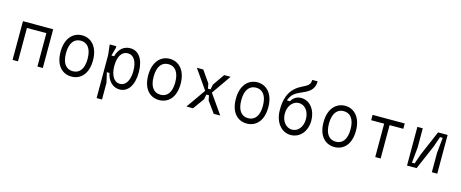

<svg xmlns="http://www.w3.org/2000/svg" viewBox="-48 -1554 6096 2539"><g transform="rotate(15 3000.0 -285.0)"><path d="M93 0H167V-457H433V0H507V-530H93Z M1048 -269C1048 -126 988 -61 900 -61C812 -61 752 -126 752 -269C752 -412 812 -479 900 -479C988 -479 1048 -412 1048 -269ZM678 -269C678 -79 777 12 900 12C1023 12 1122 -79 1122 -269C1122 -455 1023 -552 900 -552C777 -552 678 -455 678 -269Z M1297 200H1371V-30L1339 -165H1375C1399 -52 1470 12 1560 12C1672 12 1748 -93 1748 -272C1748 -452 1672 -552 1560 -552C1474 -552 1408 -503 1377 -394H1341L1371 -505V-530H1281L1297 -390ZM1544 -479C1624 -479 1674 -404 1674 -272C1674 -141 1624 -61 1544 -61C1464 -61 1413 -144 1413 -272C1413 -404 1464 -479 1544 -479Z M2248 -269C2248 -126 2188 -61 2100 -61C2012 -61 1952 -126 1952 -269C1952 -412 2012 -479 2100 -479C2188 -479 2248 -412 2248 -269ZM1878 -269C1878 -79 1977 12 2100 12C2223 12 2322 -79 2322 -269C2322 -455 2223 -552 2100 -552C1977 -552 1878 -455 1878 -269Z M2936 0 2751 -264 2936 -530H2848L2736 -369L2723 -301H2687L2674 -369L2562 -530H2474L2659 -264L2474 0L2563 1L2674 -153L2687 -220H2723L2736 -153L2847 1Z M3448 -269C3448 -126 3388 -61 3300 -61C3212 -61 3152 -126 3152 -269C3152 -412 3212 -479 3300 -479C3388 -479 3448 -412 3448 -269ZM3078 -269C3078 -79 3177 12 3300 12C3423 12 3522 -79 3522 -269C3522 -455 3423 -552 3300 -552C3177 -552 3078 -455 3078 -269Z M3900 -65C3821 -65 3754 -140 3754 -246C3754 -354 3821 -429 3900 -429C3981 -429 4043 -354 4043 -246C4043 -140 3981 -65 3900 -65ZM3900 8C4025 8 4117 -97 4117 -246C4117 -387 4035 -502 3910 -502C3849 -502 3801 -466 3778 -421H3736C3765 -515 3832 -544 3895 -572C3974 -607 4063 -644 4063 -770H3989C3989 -696 3948 -683 3867 -641C3695 -552 3678 -393 3678 -276C3678 -107 3774 8 3900 8Z M4648 -269C4648 -126 4588 -61 4500 -61C4412 -61 4352 -126 4352 -269C4352 -412 4412 -479 4500 -479C4588 -479 4648 -412 4648 -269ZM4278 -269C4278 -79 4377 12 4500 12C4623 12 4722 -79 4722 -269C4722 -455 4623 -552 4500 -552C4377 -552 4278 -455 4278 -269Z M5058 0H5132V-457H5320V-530H4880V-457H5058Z M5907 -530H5776L5630 -189L5583 -54H5546L5567 -266V-530H5493V0H5624L5768 -333L5817 -476H5854L5833 -264V0H5907Z"/></g></svg>

Font: Fliege Mono Light
Style: Regular
Weight: 300
Version: Version 0.020;Glyphs 3.3 (3306)